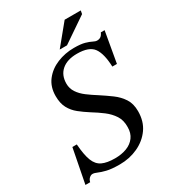

<svg xmlns="http://www.w3.org/2000/svg" viewBox="-201 -932 942 1052"><g transform="rotate(-30 269.5 -405.5)"><path d="M54 15H24L66 -201H94Q99 -132 113.5 -95Q128 -58 158 -44Q188 -30 238 -30Q280 -30 312.5 -42.5Q345 -55 364 -80.5Q383 -106 383 -144Q384 -187 364.5 -217Q345 -247 314 -270.5Q283 -294 247 -316Q214 -337 186.5 -359Q159 -381 142.5 -411.5Q126 -442 126 -488Q126 -546 157 -586Q188 -626 238 -646.5Q288 -667 344 -667Q388 -667 412.5 -660Q437 -653 451 -645.5Q465 -638 476 -638Q489 -638 498.5 -644.5Q508 -651 515 -667H539L505 -473H476Q473 -556 446 -593.5Q419 -631 343 -631Q281 -631 246 -601Q211 -571 211 -517Q211 -487 227.5 -462Q244 -437 272 -416Q300 -395 332 -375Q369 -351 401.5 -327Q434 -303 455 -271Q476 -239 476 -191Q476 -127 444 -82Q412 -37 359 -12.5Q306 12 244 12Q192 12 162 4.5Q132 -3 115.5 -10.5Q99 -18 87 -18Q77 -18 67 -9Q57 0 54 15ZM319 -698H273L378 -826H480L476 -805Z"/></g></svg>

Font: STIX Two Text
Style: Italic
Weight: 400
Italic angle: -12°
Designer: Ross Mills, John Hudson & Paul Hanslow, Tiro Typeworks Ltd; with prior portions MicroPress Inc. and Coen Hoffman, Elsevi
Foundry: Tiro Typeworks Ltd
Version: Version 2.13 b171